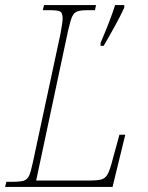

<svg xmlns="http://www.w3.org/2000/svg" viewBox="-38 -734 580 754"><path d="M-13 -20H9Q42 -20 55.5 -24.5Q69 -29 76 -43.5Q83 -58 91 -96L199 -599Q208 -648 208 -660Q208 -683 199 -688.5Q190 -694 158 -694H130L135 -714H339L335 -694H308Q278 -694 265 -689Q252 -684 245 -668Q238 -652 229 -612L104 -25H309Q346 -25 361 -29.5Q376 -34 385 -50.5Q394 -67 405 -110L431 -205H454L404 0H-18ZM357 -566Q396 -656 414 -714H450V-704Q437 -675 412.5 -630.5Q388 -586 369 -554H357Z"/></svg>

Font: Noto Serif NarrowThin
Style: Italic
Weight: 250
Width: 4
Italic angle: -12°
Designer: Monotype Design Team
Foundry: Monotype Imaging Inc.
Version: Version 1.001